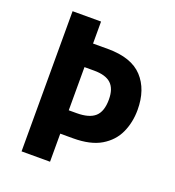

<svg xmlns="http://www.w3.org/2000/svg" viewBox="-130 -816 836 919"><g transform="rotate(20 287.5 -357.0)"><path d="M537 -376Q537 -313 513 -260Q489 -207 435.5 -175Q382 -143 293 -143H228V0H83V-714H228V-602H304Q424 -602 480.5 -541Q537 -480 537 -376ZM268 -262Q332 -262 361.5 -288.5Q391 -315 391 -376Q391 -431 363.5 -456.5Q336 -482 277 -482H228V-262Z"/></g></svg>

Font: Noto Sans Gujarati UI SemiCondensed
Style: Bold
Weight: 700
Width: 4
Designer: Jelle Bosma - Monotype Design Team, Universal Thirst
Foundry: Monotype Imaging Inc.
Version: Version 2.106; ttfautohint (v1.8.4.7-5d5b)